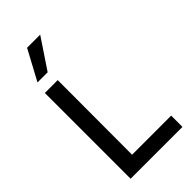

<svg xmlns="http://www.w3.org/2000/svg" viewBox="-289 -1033 1108 1108"><g transform="rotate(-45 265.0 -478.5)"><path d="M492 -92V0H69V-700H174L173 -92ZM82 -773 181 -957H288L165 -773Z"/></g></svg>

Font: Be Vietnam Medium
Style: Regular
Weight: 500
Designer: Gabriel Lam
Foundry: TypeRant
Version: Version 4.000